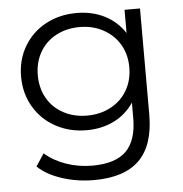

<svg xmlns="http://www.w3.org/2000/svg" viewBox="-50 -536 730 767"><g transform="rotate(-5 315.5 -152.5)"><path d="M539 -484V-59Q539 64 479 123.5Q419 183 297 183Q230 183 169.5 163.5Q109 144 72 109L105 59Q140 90 190 107.5Q240 125 295 125Q387 125 430.5 82.5Q474 40 474 -51V-112Q443 -66 394 -42Q345 -18 285 -18Q217 -18 161.5 -48Q106 -78 74 -132Q42 -186 42 -254Q42 -322 74 -375.5Q106 -429 161 -458.5Q216 -488 285 -488Q347 -488 396.5 -463Q446 -438 477 -391V-484ZM292 -431Q239 -431 197 -408.5Q155 -386 132 -345.5Q109 -305 109 -253.5Q109 -202 132 -161.5Q155 -121 197 -98.5Q239 -76 291.5 -76Q344 -76 386.5 -98.5Q429 -121 452.5 -161.5Q476 -202 476 -253.5Q476 -305 452.5 -345Q429 -385 387 -408Q345 -431 292 -431Z"/></g></svg>

Font: Montserrat Ace
Style: Regular
Weight: 400
Designer: Julieta Ulanovsky
Foundry: Julieta Ulanovsky
Version: Version 1